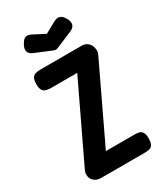

<svg xmlns="http://www.w3.org/2000/svg" viewBox="-219 -976 924 1074"><g transform="rotate(-30 243.0 -438.5)"><path d="M102 10Q77 10 59 -5.5Q41 -21 41 -48Q41 -57 44 -65Q47 -73 50 -80L282 -566H116Q99 -566 84.5 -569Q70 -572 61 -584.5Q52 -597 52 -623Q52 -652 60 -665Q68 -678 82.5 -681.5Q97 -685 113 -685H381Q405 -685 421 -669Q437 -653 439 -630Q442 -619 439.5 -609.5Q437 -600 433 -592L202 -107H386Q402 -107 415.5 -104Q429 -101 437 -88.5Q445 -76 445 -50Q445 -22 437 -9Q429 4 415 7Q401 10 384 10ZM244 -840 315 -879Q325 -884 336.5 -886.5Q348 -889 361 -882Q374 -875 386 -852Q398 -828 392 -811.5Q386 -795 362 -785L262 -743Q259 -742 254.5 -740Q250 -738 244 -738Q238 -738 233 -740Q228 -742 225 -743L124 -785Q101 -794 95.5 -811Q90 -828 102 -851Q114 -874 125.5 -881Q137 -888 148 -886Q159 -884 167 -880Z"/></g></svg>

Font: Fredoka Condensed Medium
Style: Regular
Weight: 500
Width: 3
Designer: Ben Nathan
Foundry: Milena B. Brandão, Ben Nathan
Version: Version 2.001